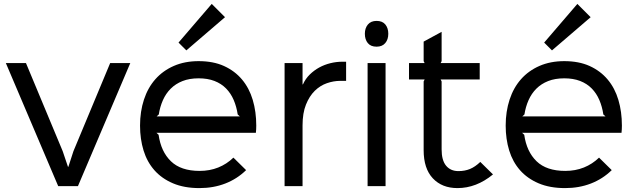

<svg xmlns="http://www.w3.org/2000/svg" viewBox="-20 -953 3259 983"><path d="M647 -630 379 0H278L10 -630H113L301 -179L328 -99H330L356 -179L544 -630Z M1132 -865 934 -695 894 -735 1064 -933ZM1292 -310Q1292 -299 1291.5 -291Q1291 -283 1290 -273H781L792 -263Q804 -177 855 -127.5Q906 -78 1002 -78Q1054 -78 1097.5 -95.5Q1141 -113 1175 -146L1240 -82Q1194 -37 1133.5 -13.5Q1073 10 1001 10Q923 10 865.5 -14.5Q808 -39 770.5 -81.5Q733 -124 715 -182.5Q697 -241 697 -310Q697 -382 717 -443Q737 -504 775.5 -547.5Q814 -591 870 -615.5Q926 -640 997 -640Q1072 -640 1127 -615Q1182 -590 1219 -546Q1256 -502 1274 -441.5Q1292 -381 1292 -310ZM1208 -357 1197 -367Q1191 -407 1176.5 -441Q1162 -475 1137.5 -500Q1113 -525 1078 -538.5Q1043 -552 997 -552Q950 -552 914.5 -538Q879 -524 854 -499Q829 -474 814 -440Q799 -406 793 -367L782 -357Z M1752 -539H1722Q1688 -539 1653.5 -527Q1619 -515 1591.5 -488Q1564 -461 1546.5 -417.5Q1529 -374 1529 -311V0H1437V-630H1529V-521H1531Q1544 -550 1566 -571.5Q1588 -593 1614.5 -607.5Q1641 -622 1671.5 -629.5Q1702 -637 1732 -637H1752Z M1968 -780Q1968 -751 1952.5 -732.5Q1937 -714 1908 -714Q1878 -714 1863 -732.5Q1848 -751 1848 -780Q1848 -809 1863.5 -827.5Q1879 -846 1908 -846Q1938 -846 1953 -827.5Q1968 -809 1968 -780ZM1954 0H1862V-630H1954Z M2504 -60Q2419 10 2322 10Q2243 10 2196 -40Q2149 -90 2149 -184V-536L2154 -546H2074V-630H2154L2149 -640V-740L2241 -790V-640L2236 -630H2436V-546H2236L2241 -536V-188Q2241 -132 2264 -104.5Q2287 -77 2327 -77Q2360 -77 2386.5 -88Q2413 -99 2439 -124Z M3004 -865 2806 -695 2766 -735 2936 -933ZM3164 -310Q3164 -299 3163.5 -291Q3163 -283 3162 -273H2653L2664 -263Q2676 -177 2727 -127.5Q2778 -78 2874 -78Q2926 -78 2969.5 -95.5Q3013 -113 3047 -146L3112 -82Q3066 -37 3005.5 -13.5Q2945 10 2873 10Q2795 10 2737.5 -14.5Q2680 -39 2642.5 -81.5Q2605 -124 2587 -182.5Q2569 -241 2569 -310Q2569 -382 2589 -443Q2609 -504 2647.5 -547.5Q2686 -591 2742 -615.5Q2798 -640 2869 -640Q2944 -640 2999 -615Q3054 -590 3091 -546Q3128 -502 3146 -441.5Q3164 -381 3164 -310ZM3080 -357 3069 -367Q3063 -407 3048.5 -441Q3034 -475 3009.5 -500Q2985 -525 2950 -538.5Q2915 -552 2869 -552Q2822 -552 2786.5 -538Q2751 -524 2726 -499Q2701 -474 2686 -440Q2671 -406 2665 -367L2654 -357Z"/></svg>

Font: TypoPRO Sinkin Sans
Style: 400 Regular
Weight: 400
Designer: Keith Bates
Foundry: K-Type
Version: Sinkin Sans (version 1.0)  by Keith Bates   •   © 2014   www